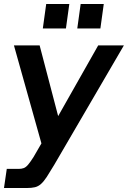

<svg xmlns="http://www.w3.org/2000/svg" viewBox="-22 -724 642 964"><path d="M-2 220 12 124H72Q86 124 97 120Q108 116 119 103Q130 90 146 65L186 -4L48 -496H177L270 -141L471 -496H600L250 104Q228 141 213 164Q198 187 184 199.5Q170 212 153.5 216Q137 220 112 220ZM193 -581 210 -704H326L309 -581ZM366 -581 383 -704H499L482 -581Z"/></svg>

Font: Host Grotesk Light SemiBold
Style: Italic
Weight: 600
Italic angle: -8°
Version: Version 1.003